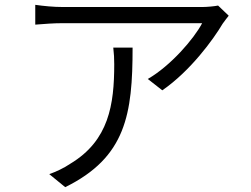

<svg xmlns="http://www.w3.org/2000/svg" viewBox="-20 -741 1040 795"><path d="M927 -676 883 -718C869 -715 837 -712 819 -712H238C202 -712 161 -716 126 -721V-639C164 -642 202 -645 238 -645H817C783 -580 686 -468 592 -414L652 -367C768 -447 863 -577 902 -643C909 -653 920 -667 927 -676ZM529 -544H449C452 -519 453 -498 453 -475C453 -308 431 -159 271 -63C245 -45 210 -29 184 -20L250 34C502 -90 529 -269 529 -544Z"/></svg>

Font: Source Han Sans JP Normal
Style: Regular
Weight: 350
Designer: Ryoko NISHIZUKA 西塚涼子 (kana, bopomofo & ideographs); Paul D. Hunt (Latin, Greek & Cyrillic); Sandoll Communications 산돌커뮤니
Foundry: Adobe
Version: Version 2.002;hotconv 1.0.116;makeotfexe 2.5.65601